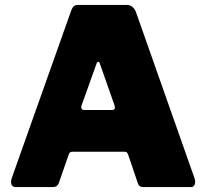

<svg xmlns="http://www.w3.org/2000/svg" viewBox="-20 -762 839 782"><path d="M25 -21Q25 -28 28 -37L270 -719Q275 -732 281 -737Q287 -742 300 -742H497Q509 -742 518.5 -734.5Q528 -727 533 -715L773 -34Q775 -26 775 -22Q775 -13 771 -6.5Q767 0 759 0H563Q546 0 541 -17L502 -132Q499 -139 496.5 -141.5Q494 -144 487 -144H275Q263 -144 260 -133L219 -15Q213 0 195 0H43Q35 0 30 -5.5Q25 -11 25 -21ZM437 -314Q448 -314 448 -324Q448 -326 446 -334L386 -505Q384 -510 380 -510Q376 -510 374 -505L313 -335Q311 -331 311 -325Q311 -314 323 -314Z"/></svg>

Font: Libre Franklin Black
Style: Regular
Weight: 900
Designer: Pablo Impallari, Rodrigo Fuenzalida
Foundry: Impallari Type
Version: Version 1.002; ttfautohint (v1.5)